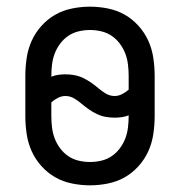

<svg xmlns="http://www.w3.org/2000/svg" viewBox="-20 -548 540 576"><path d="M250 8Q223 8 196 2.5Q169 -3 146 -16Q123 -29 104.5 -49.5Q86 -70 75 -94.5Q64 -119 60 -146Q56 -173 56 -200V-320Q56 -347 60 -374Q64 -401 75 -425.5Q86 -450 104.5 -470.5Q123 -491 146 -504Q169 -517 196 -522.5Q223 -528 250 -528Q277 -528 304 -522.5Q331 -517 354 -504Q377 -491 395.5 -470.5Q414 -450 425 -425.5Q436 -401 440 -374Q444 -347 444 -320V-200Q444 -173 440 -146Q436 -119 425 -94.5Q414 -70 395.5 -49.5Q377 -29 354 -16Q331 -3 304 2.5Q277 8 250 8ZM324 -260Q335 -260 346 -265.5Q357 -271 366 -279V-320Q366 -337 364 -354Q362 -371 356 -387Q350 -403 339.5 -417Q329 -431 315 -440.5Q301 -450 284 -454Q267 -458 250 -458Q233 -458 216 -454Q199 -450 185 -440.5Q171 -431 160.5 -417Q150 -403 144 -387Q138 -371 136 -354Q134 -337 134 -320V-318Q144 -322 155 -323.5Q166 -325 176 -325Q190 -325 203.5 -322.5Q217 -320 229.5 -314Q242 -308 253.5 -300Q265 -292 275.5 -283Q286 -274 298 -267Q310 -260 324 -260ZM250 -62Q267 -62 284 -66Q301 -70 315 -79.5Q329 -89 339.5 -103Q350 -117 356 -133Q362 -149 364 -166Q366 -183 366 -200V-202Q356 -198 345 -196.5Q334 -195 324 -195Q310 -195 296.5 -197.5Q283 -200 270.5 -206Q258 -212 246.5 -220Q235 -228 224.5 -237Q214 -246 202 -253Q190 -260 176 -260Q165 -260 154 -254.5Q143 -249 134 -241V-200Q134 -183 136 -166Q138 -149 144 -133Q150 -117 160.5 -103Q171 -89 185 -79.5Q199 -70 216 -66Q233 -62 250 -62Z"/></svg>

Font: Iosevka SS18
Style: Regular
Weight: 400
Monospace: yes
Designer: Belleve Invis
Foundry: Belleve Invis
Version: Version 25.1.1; ttfautohint (v1.8.4)